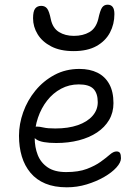

<svg xmlns="http://www.w3.org/2000/svg" viewBox="-20 -789 595 819"><path d="M265 10Q212 10 173.5 -6Q135 -22 110 -52Q85 -82 73 -122Q61 -162 61 -210Q61 -260 79 -310.5Q97 -361 131 -402.5Q165 -444 212.5 -469.5Q260 -495 319 -495Q363 -495 395.5 -479Q428 -463 446 -430.5Q464 -398 464 -349Q464 -309 445.5 -277.5Q427 -246 394 -224Q361 -202 316.5 -190.5Q272 -179 220 -179Q158 -179 135.5 -194Q113 -209 113 -227Q113 -238 118.5 -243.5Q124 -249 138 -249Q149 -249 166 -245Q183 -241 216 -241Q271 -241 311.5 -255Q352 -269 374.5 -294.5Q397 -320 397 -353Q397 -391 378.5 -410Q360 -429 316 -429Q275 -429 240.5 -410.5Q206 -392 181 -360Q156 -328 142 -287Q128 -246 128 -201Q128 -161 141 -128Q154 -95 183.5 -75Q213 -55 262 -55Q315 -55 350.5 -68.5Q386 -82 409.5 -99Q433 -116 448.5 -129.5Q464 -143 477 -143Q488 -143 492 -136Q496 -129 496 -114Q496 -96 476.5 -74.5Q457 -53 424 -34Q391 -15 350 -2.5Q309 10 265 10ZM294 -571Q237 -571 198.5 -591Q160 -611 140.5 -643Q121 -675 121 -711Q121 -741 130 -752.5Q139 -764 156 -764Q172 -764 181 -752.5Q190 -741 197 -706Q205 -669 231.5 -652.5Q258 -636 295 -636Q334 -636 361.5 -652Q389 -668 399 -707Q407 -745 415.5 -757Q424 -769 439 -769Q453 -769 460.5 -759.5Q468 -750 468 -729Q468 -686 449 -650Q430 -614 391.5 -592.5Q353 -571 294 -571Z"/></svg>

Font: Shantell Sans Light
Style: Regular
Weight: 300
Designer: Stephen Nixon, Anya Danilova, Shantell Martin
Foundry: Arrow Type
Version: Version 1.011;[c5ecc13dd]